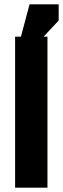

<svg xmlns="http://www.w3.org/2000/svg" viewBox="-20 -870 292 890"><path d="M50 0H200V-700H50ZM77 -700H182L252 -775V-850H117Z"/></svg>

Font: Millimetre
Style: Bold
Weight: 800
Designer: Jérémy Landes
Version: Version 1.0